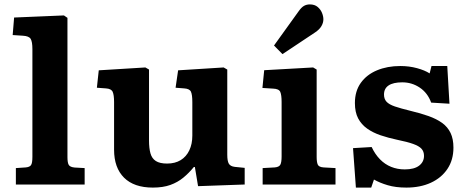

<svg xmlns="http://www.w3.org/2000/svg" viewBox="-20 -837 2119 871"><path d="M52 0V-74.5L96.5 -77.5Q114.5 -79 120.7 -88Q127 -97 127 -125.5V-614Q127 -647.5 119.2 -660.5Q111.5 -673.5 83.5 -675L37.5 -678L44 -757.5L270 -767L286 -756V-124Q286 -98.5 292 -88.8Q298 -79 318.5 -77L364 -74.5V0Z M673.5 14Q588 14 542.7 -31Q497.5 -76 497.5 -158V-374Q497.5 -406 491.2 -420.2Q485 -434.5 460.5 -436L419.5 -439L428 -518L639.5 -531L656 -521.5V-199Q656 -165 662.5 -141.5Q669 -118 687 -106.5Q705 -95 738 -95Q774 -95 799.5 -110.5Q825 -126 838.7 -154.8Q852.5 -183.5 852.5 -222V-373.5Q852.5 -407.5 846.2 -421Q840 -434.5 815.5 -436L776.5 -439L788 -518L994.5 -531L1011 -521.5V-135Q1011 -106.5 1018 -94.5Q1025 -82.5 1045 -80L1090 -75.5V0L878.5 7.5L864 -79.5H859.5Q837 -52 811.5 -31Q786 -10 752.8 2Q719.5 14 673.5 14Z M1171.5 0V-74.5L1226 -77.5Q1245.5 -79 1251.5 -89.5Q1257.5 -100 1257.5 -127.5V-374Q1257.5 -406 1251.5 -420Q1245.5 -434 1219 -435L1170.5 -438L1178.5 -518.5L1400.5 -531L1416.5 -521.5V-125Q1416.5 -102.5 1421.3 -90.8Q1426 -79 1448 -77.5L1502 -74.5V0ZM1261.5 -591.5 1223 -630.5 1334.5 -785.5Q1347.5 -804 1359.3 -810.5Q1371 -817 1385.5 -817Q1407.5 -817 1421 -805.5Q1434.5 -794 1440.8 -778.5Q1447 -763 1447 -749.5Q1447 -733.5 1438 -718.3Q1429 -703 1409.5 -690Z M1594.5 14 1581.5 -165 1666 -170Q1681.5 -137 1703.8 -114.3Q1726 -91.5 1754.5 -80Q1783 -68.5 1816 -68.5Q1859 -68.5 1881.3 -85.5Q1903.5 -102.5 1903.5 -130Q1903.5 -149.5 1892.3 -162Q1881 -174.5 1854.5 -184Q1828 -193.5 1781.5 -203Q1741.5 -211.5 1706.8 -223.2Q1672 -235 1645.8 -253.5Q1619.5 -272 1604.7 -300Q1590 -328 1590 -369.5Q1590 -423.5 1616.7 -461Q1643.5 -498.5 1690.3 -518Q1737 -537.5 1796 -537.5Q1836 -537.5 1871.8 -527.8Q1907.5 -518 1929 -504L1937.5 -537.5H2009L2019 -366.5L1936 -371.5Q1920 -415.5 1884.3 -439.5Q1848.5 -463.5 1805 -463.5Q1764 -463.5 1743 -449.5Q1722 -435.5 1722 -408Q1722 -388 1733.5 -375.5Q1745 -363 1771.5 -354Q1798 -345 1841 -334.5Q1887.5 -323.5 1924 -310.5Q1960.5 -297.5 1985.8 -279.3Q2011 -261 2024 -233.8Q2037 -206.5 2037 -167.5Q2037 -111.5 2009.8 -70.8Q1982.5 -30 1934.5 -8Q1886.5 14 1823.5 14Q1775 14 1738.8 3.2Q1702.5 -7.5 1676.5 -22.5L1664 14Z"/></svg>

Font: Literata Variable Black
Style: Regular
Weight: 900
Designer: Latin by Veronika Burian and Jose Scaglione. Greek by Irene Vlachou. Cyrillic by Vera Evstafieva.
Foundry: TypeTogether
Version: Version 3.021